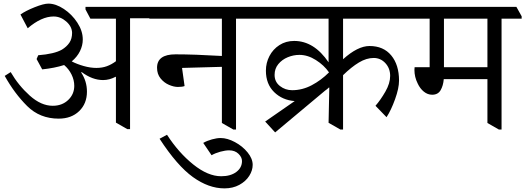

<svg xmlns="http://www.w3.org/2000/svg" viewBox="-20 -683 2900 1060"><path d="M809 -582H698V30H683L620 -6V-259H618Q584 -241 549 -241Q490 -241 431 -285L428 -283Q460 -235 460 -177Q460 -111 417 -69.5Q374 -28 304 -28Q200 -28 130 -97.5Q60 -167 6 -264L39 -285Q82 -211 144.5 -155Q207 -99 271 -99Q323 -99 356.5 -131Q390 -163 390 -209Q390 -241 375 -271.5Q360 -302 334 -324Q281 -307 213 -300L182 -357L191 -378Q280 -385 322 -409Q348 -425 363 -447Q378 -469 378 -502Q377 -537 345.5 -564.5Q314 -592 276 -592Q209 -592 133 -527L93 -603Q121 -623 171 -643Q221 -663 247 -663Q288 -663 332.5 -633.5Q377 -604 407 -558Q437 -512 437 -465Q437 -432 421.5 -400.5Q406 -369 376 -344Q405 -329 442 -318.5Q479 -308 512 -308Q544 -308 570 -317.5Q596 -327 620 -345V-580H479L452 -631V-645H781L809 -593Z M1394 -593V-580H1283V32H1268L1205 -4V-314L985 -308L999 -208Q987 -203 962 -203Q940 -203 913 -214.5Q886 -226 866.5 -250Q847 -274 847 -309Q847 -383 949 -383Q1052 -383 1205 -374V-580H805L778 -631V-645H1366Z M1201 290Q1253 290 1284.5 266.5Q1316 243 1316 206Q1316 185 1296.5 166Q1277 147 1245 147Q1224 147 1196.5 154.5Q1169 162 1148 174L1102 106Q1123 94 1150 86.5Q1177 79 1198 79Q1235 79 1277 101.5Q1319 124 1347 158.5Q1375 193 1375 227Q1375 258 1356 288Q1337 318 1301.5 337.5Q1266 357 1219 357Q1132 357 1045 294.5Q958 232 861 83L902 61Q966 160 1047 225Q1128 290 1201 290Z M1874 -580V-356Q1955 -429 2020 -429Q2097 -429 2140 -377Q2183 -325 2183 -238Q2183 -196 2161 -135Q2139 -74 2114 -36L2053 -99Q2081 -131 2107.5 -177Q2134 -223 2134 -264Q2134 -306 2107.5 -334.5Q2081 -363 2043 -363Q2003 -363 1961.5 -338Q1920 -313 1874 -268V32H1859L1794 -5L1798 -199L1796 -200L1786 -191L1774 -182L1499 48L1444 -12L1607 -125Q1539 -130 1493.5 -174.5Q1448 -219 1448 -293Q1448 -336 1467.5 -373.5Q1487 -411 1522.5 -434Q1558 -457 1604 -457Q1714 -457 1794 -339V-580H1389L1362 -631V-645H2206L2234 -593V-580ZM1496 -269Q1496 -231 1525.5 -208Q1555 -185 1593 -185Q1649 -185 1701 -212.5Q1753 -240 1796 -283V-284Q1769 -323 1724 -351.5Q1679 -380 1633 -380Q1600 -380 1568.5 -367Q1537 -354 1516.5 -329Q1496 -304 1496 -270Z M2860 -593V-580H2749V32H2734L2671 -4V-246H2430Q2427 -210 2412.5 -185Q2398 -160 2366 -160Q2341 -160 2320 -177Q2299 -194 2286 -222Q2268 -258 2268 -297L2269 -312H2352V-580H2230L2203 -631V-645H2831ZM2671 -312V-580H2431V-312Z"/></svg>

Font: Grenzecho Serif
Style: Serif-Regular
Weight: 400
Designer: Dan Reynolds
Foundry: Dan Reynolds
Version: Version 1.001; ttfautohint (v1.1) -l 5 -r 5 -G 72 -x 0 -D la